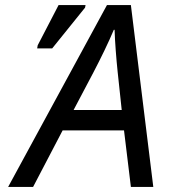

<svg xmlns="http://www.w3.org/2000/svg" viewBox="-20 -734 671 754"><path d="M12 0 400 -714H494L582 0H494L467 -222H226L110 0ZM269 -302H458L442 -452Q438 -490 434.5 -536Q431 -582 430 -617H427Q411 -579 390 -535.5Q369 -492 346 -448ZM126 -544 128 -556 210 -714H316L314 -704L185 -544Z"/></svg>

Font: Noto Sans
Style: Italic
Weight: 400
Italic angle: -12°
Designer: Monotype Design Team
Foundry: Monotype Imaging Inc.
Version: Version 2.013; ttfautohint (v1.8.4.7-5d5b)